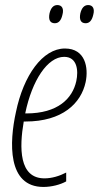

<svg xmlns="http://www.w3.org/2000/svg" viewBox="-20 -730 391 760"><path d="M319 -638C334 -638 344 -649 349 -671C356 -696 347 -710 329 -710C313 -710 303 -698 298 -677C293 -652 300 -638 319 -638ZM197 -638C212 -638 222 -649 227 -671C234 -696 225 -710 207 -710C191 -710 181 -698 176 -677C171 -652 178 -638 197 -638ZM152 10C184 10 219 1 242 -12V-47C215 -33 185 -24 156 -24C55 -24 56 -145 74 -249H81C227 -249 301 -321 319 -405C331 -462 318 -538 237 -538C149 -538 73 -432 43 -286C17 -168 8 10 152 10ZM234 -505C286 -505 291 -450 282 -409C267 -340 209 -281 84 -281H80V-282C107 -412 168 -505 234 -505Z"/></svg>

Font: Noto Sans ExtraCondensed ExtraLight
Style: Italic
Weight: 200
Width: 2
Italic angle: -12°
Designer: Monotype Design Team
Foundry: Monotype Imaging Inc.
Version: Version 2.013